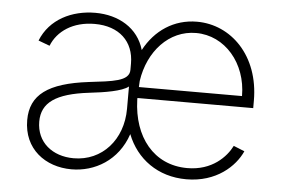

<svg xmlns="http://www.w3.org/2000/svg" viewBox="-45 -615 1012 687"><g transform="rotate(5 461.5 -271.5)"><path d="M646.7 11.4C754.6 11.4 820.7 -51.5 845.2 -106.5L805.8 -122.5C785.5 -82 735.8 -28.8 646.7 -28.8C525.2 -28.8 451.7 -124.6 447.4 -255.7V-263.1H863.3V-290.1C863.3 -451.7 758.5 -553.6 636.4 -553.6C553.6 -553.6 486.5 -508.2 447.8 -435.4C425.8 -512.8 354.8 -553.6 271.3 -553.6C187.1 -553.6 108.3 -515.6 77.1 -437.1L117.9 -421.9C139.2 -475.9 194.6 -513.8 272.4 -513.8C360.4 -513.8 413.7 -463.1 413.7 -383.9V-361.2C413.7 -319.6 352.6 -315 269.5 -305C123.9 -287.3 61.4 -241.1 61.4 -150.2C61.4 -46.5 140.3 11.7 234.4 11.7C317.1 11.7 400.6 -34.8 433.2 -132.1C467 -45.8 544 11.4 646.7 11.4ZM450.3 -324.6C465.9 -432.2 539.4 -513.1 636.4 -513.1C740.4 -513.1 819.6 -420.5 819.6 -302.6H449.2ZM238.6 -28.4C162.3 -28.4 104.8 -74.2 104.8 -148.8C104.8 -216.3 154.5 -252.5 273.8 -266.7C327.1 -272.7 391 -282.7 413.7 -301.5V-221.2C413.7 -110.4 340.9 -28.4 238.6 -28.4Z"/></g></svg>

Font: Karasuma Gothic
Style: Thin
Weight: 200
Designer: Rasmus Andersson / Ryoko Ishizuka
Foundry: rsms
Version: Version 1.00